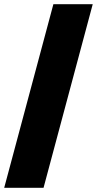

<svg xmlns="http://www.w3.org/2000/svg" viewBox="-20 -895 462 915"><path d="M0 0H187.5Q226.6 -146 304.7 -437.5Q382.8 -729 421.9 -875H234.4Q195.3 -729 117.2 -437.5Q39.1 -146 0 0Z"/></svg>

Font: Faithful 32x
Style: SemiboldOblique
Weight: 400
Foundry: Faithful Resource Pack
Version: Version 1.0; January 27, 2023